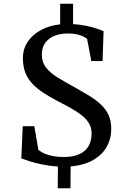

<svg xmlns="http://www.w3.org/2000/svg" viewBox="-20 -880 698 1026"><path d="M288.5 126 289.5 10Q245 7 205.2 -1.2Q165.5 -9.5 136.5 -18.8Q107.5 -28 94 -33.5L101.5 -205.5H163.5L185 -79.5Q198 -68 218 -59.2Q238 -50.5 264 -45.8Q290 -41 321 -41Q369.5 -41 402.5 -55.5Q435.5 -70 452.5 -98.2Q469.5 -126.5 469.5 -167.5Q469.5 -198 455 -221.8Q440.5 -245.5 414.8 -265.5Q389 -285.5 355.8 -303.8Q322.5 -322 285 -341.5Q244.5 -363 211 -384.8Q177.5 -406.5 153 -432.5Q128.5 -458.5 115.5 -491.5Q102.5 -524.5 102.5 -569Q102.5 -619 128.2 -657.2Q154 -695.5 199 -719.5Q244 -743.5 301.5 -750V-860H370.5V-751Q409 -749 441.5 -742Q474 -735 497.5 -727Q521 -719 533.5 -714L528 -553.5H468L445.5 -672Q430.5 -684.5 404.5 -693Q378.5 -701.5 340.5 -701Q302.5 -701 271.5 -688.8Q240.5 -676.5 222 -651.5Q203.5 -626.5 203.5 -588.5Q203.5 -547 226.8 -518Q250 -489 287 -466.5Q324 -444 365 -421.5Q410 -396.5 448.5 -373.5Q487 -350.5 515.2 -325.2Q543.5 -300 559 -267.8Q574.5 -235.5 574.5 -192Q574.5 -138.5 550 -95.2Q525.5 -52 477.2 -24.5Q429 3 357.5 9.5L356.5 126Z"/></svg>

Font: Merriweather 28pt
Style: Regular
Weight: 400
Version: Version 2.100